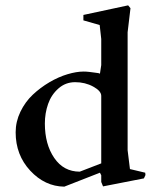

<svg xmlns="http://www.w3.org/2000/svg" viewBox="-20 -697 592 725"><path d="M222.7 7.8Q149.4 6.8 94.2 -52.5Q39.1 -111.8 39.1 -197.3Q39.1 -237.8 57.1 -275.1Q75.2 -312.5 103.8 -339.4Q132.3 -366.2 166.7 -386.5Q201.2 -406.7 234.9 -416.7Q268.6 -426.8 295.9 -426.8Q305.7 -426.8 316.9 -425.5Q328.1 -424.3 339.1 -422.6Q350.1 -420.9 351.6 -420.9L357.4 -418.9L362.3 -451.2V-549.8L356.4 -602.5L294.9 -620.1V-640.6L463.9 -676.8L472.7 -666L461.9 -575.2V-129.9L470.7 -58.6L528.3 -44.9L529.3 -36.1L523.4 -23.4L369.1 6.8L362.3 -9.8V-35.2L357.4 -44.9ZM281.2 -48.8 362.3 -80.1V-335Q362.3 -353.5 331.8 -370.1Q301.3 -386.7 263.7 -386.7Q227.5 -386.7 200.7 -363Q173.8 -339.4 161.6 -304.4Q149.4 -269.5 149.4 -230.5Q149.4 -152.3 184.8 -100.6Q220.2 -48.8 281.2 -48.8Z"/></svg>

Font: Comprehension SemiBold
Style: Regular
Weight: 600
Designer: Alfredo Marco Pradil
Foundry: Alfredo Marco Pradil
Version: 1.0